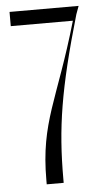

<svg xmlns="http://www.w3.org/2000/svg" viewBox="-52 -733 418 767"><g transform="rotate(-5 157.5 -349.5)"><path d="M104 0H172V-16C172 -220 196 -373 281 -666L293 -699H16V-642H265C175 -330 104 -252 104 -16Z"/></g></svg>

Font: Moniqa Display
Style: Regular
Weight: 400
Designer: Rajesh Rajput
Foundry: Rajesh Rajput
Version: Version 1.000